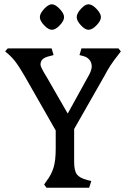

<svg xmlns="http://www.w3.org/2000/svg" viewBox="-20 -876 606 896"><path d="M166 -796Q166 -813 186 -834.5Q206 -856 222 -856Q238 -856 258.5 -834.5Q279 -813 279 -796Q279 -779 259 -758Q239 -737 222 -737Q206 -737 186 -758Q166 -779 166 -796ZM338 -796Q338 -813 357.5 -834.5Q377 -856 393 -856Q410 -856 430.5 -834.5Q451 -813 451 -796Q451 -779 430.5 -758Q410 -737 393 -737Q377 -737 357.5 -758Q338 -779 338 -796ZM186 -15 197 -31Q220 -61 230 -94Q240 -127 240 -182V-267L95 -521Q69 -566 50 -590.5Q31 -615 4 -636L16 -650H221L230 -619L211 -614Q189 -609 179 -599.5Q169 -590 169 -574Q169 -563 197 -518L296 -346L397 -529Q408 -551 408 -566Q408 -585 397 -597.5Q386 -610 370 -614L351 -619L360 -650H533L544 -636L531 -619Q493 -572 468 -523L326 -274V-120Q326 -79 339 -62Q352 -45 387 -36L406 -31L396 0H197Z"/></svg>

Font: Kurale
Style: Regular
Weight: 400
Designer: Eduardo Rodriguez Tunni
Foundry: Eduardo Rodriguez Tunni
Version: Version 2.000